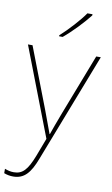

<svg xmlns="http://www.w3.org/2000/svg" viewBox="-113 -819 651 1116"><g transform="rotate(10 212.0 -261.5)"><path d="M339 -759V-766H309C280 -723 215 -652 170 -612V-606H191C244 -650 304 -714 339 -759ZM0 -528 201 -6 160 102C127 187 99 218 48 218C27 218 13 214 -6 207V233C13 240 29 243 48 243C113 243 148 202 181 115L430 -528H403L264 -168C241 -108 226 -66 216 -37H214C204 -65 188 -108 164 -172L27 -528Z"/></g></svg>

Font: Noto Sans Georgian Thin
Style: Regular
Weight: 100
Designer: Monotype Design Team, Akaki Razmadze
Foundry: Google LLC
Version: Version 2.005